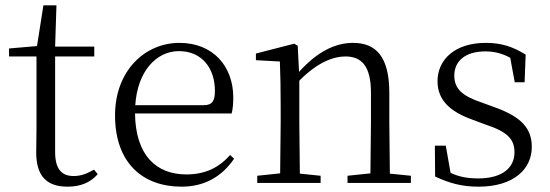

<svg xmlns="http://www.w3.org/2000/svg" viewBox="-20 -687 2066 721"><path d="M234 14C283 14 320 -2 347 -33L333 -50C306 -35 286 -26 256 -26C211 -26 187 -53 187 -116V-475H334V-512H187L192 -667H143L119 -514L14 -505V-475H117V-201C117 -165 116 -146 116 -115C116 -28 153 14 234 14Z M662 14C750 14 815 -26 859 -91L844 -105C802 -57 750 -32 680 -32C568 -32 489 -102 487 -261H850C854 -277 856 -297 856 -321C856 -438 780 -526 654 -526C523 -526 412 -420 412 -254C412 -74 517 14 662 14ZM488 -292C496 -418 566 -495 652 -495C738 -495 787 -431 787 -346C787 -309 778 -292 745 -292Z M1370 0H1523V-27L1444 -35L1442 -227V-338C1442 -474 1392 -526 1306 -526C1240 -526 1172 -494 1103 -417L1098 -515L1085 -523L941 -486V-461L1031 -456C1033 -406 1034 -353 1034 -285V-227L1032 -36L946 -27V0H1184V-27L1106 -35L1104 -227V-384C1174 -455 1234 -475 1277 -475C1337 -475 1373 -440 1373 -339V-227L1371 -36L1285 -27V0Z M1777 14C1910 14 1977 -53 1977 -135C1977 -204 1939 -248 1838 -284L1789 -302C1717 -326 1686 -353 1686 -403C1686 -456 1725 -494 1803 -494C1835 -494 1865 -487 1896 -470L1913 -378H1950L1954 -482C1905 -512 1863 -526 1804 -526C1688 -526 1623 -463 1623 -382C1623 -309 1673 -267 1753 -238L1804 -219C1886 -192 1912 -164 1912 -115C1912 -57 1866 -17 1776 -17C1733 -17 1701 -24 1672 -38L1654 -140H1613L1614 -24C1668 1 1714 14 1777 14Z"/></svg>

Font: Noto Serif SC Light
Style: Regular
Weight: 300
Designer: Ryoko NISHIZUKA 西塚涼子 (kana & ideographs); Frank Grießhammer (Latin, Greek & Cyrillic); Wenlong ZHANG 张文龙 (bopomofo); San
Foundry: Adobe
Version: Version 2.001;hotconv 1.1.0;makeotfexe 2.6.0